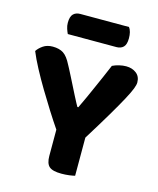

<svg xmlns="http://www.w3.org/2000/svg" viewBox="-120 -892 810 983"><g transform="rotate(15 284.5 -400.5)"><path d="M555 -544Q555 -532 546.5 -510Q538 -488 517 -449Q496 -410 460.5 -350Q425 -290 371 -203V-1Q360 2 340.5 4.5Q321 7 300 7Q253 7 235 -9Q217 -25 217 -65V-204Q191 -242 161 -289.5Q131 -337 102 -385.5Q73 -434 48 -481Q23 -528 8 -565Q19 -582 39.5 -596Q60 -610 90 -610Q125 -610 147 -595.5Q169 -581 189 -541Q191 -538 199 -522.5Q207 -507 217.5 -486.5Q228 -466 240 -442Q252 -418 262.5 -397.5Q273 -377 281 -362Q289 -347 291 -344H296Q312 -377 325.5 -407Q339 -437 352 -466.5Q365 -496 378.5 -526.5Q392 -557 407 -593Q423 -601 442.5 -605.5Q462 -610 479 -610Q511 -610 533 -593Q555 -576 555 -544ZM147 -692Q142 -702 137 -717Q132 -732 132 -748Q132 -781 145.5 -794.5Q159 -808 182 -808H440Q448 -798 451.5 -783.5Q455 -769 455 -752Q455 -719 441.5 -705.5Q428 -692 405 -692Z"/></g></svg>

Font: Baloo Thambi 2
Style: Bold
Weight: 700
Designer: Aadarsh Rajan and Ek Type
Foundry: Ek Type
Version: Version 1.640;hotconv 1.0.111;makeotfexe 2.5.65597; ttfautoh